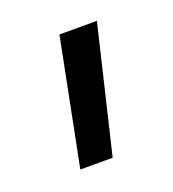

<svg xmlns="http://www.w3.org/2000/svg" viewBox="-58 -147 287 318"><g transform="rotate(-20 85.0 12.0)"><path d="M34 123H91L144 -99H78Z"/></g></svg>

Font: TitilliumText22L
Style: 250 wt
Weight: 300
Designer: Campivisivi
Foundry: Campivisivi
Version: 1.000